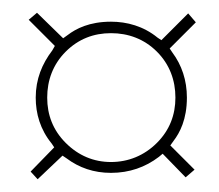

<svg xmlns="http://www.w3.org/2000/svg" viewBox="-20 -459 343 301"><path d="M154 -425C120 -425 99 -414 86 -404L79 -399L38 -439L25 -428L66 -387L62 -380C46 -359 36 -335 36 -306C36 -281 43 -256 61 -234L65 -228L28 -190L39 -178L78 -215L84 -211C104 -196 127 -188 154 -188C183 -188 208 -197 229 -213L235 -218L271 -181L285 -193L247 -231L252 -238C262 -251 273 -272 273 -306C273 -333 265 -357 250 -377L246 -383L287 -424L275 -438L233 -396L227 -400C205 -418 179 -425 154 -425ZM154 -407C181 -407 206 -398 226 -378C246 -358 255 -333 255 -306C255 -279 246 -255 226 -235C206 -215 181 -205 154 -205C127 -205 103 -215 83 -235C63 -255 54 -279 54 -306C54 -333 63 -358 83 -378C103 -398 127 -407 154 -407Z"/></svg>

Font: Rawengulk
Style: Light
Weight: 300
Version: Version 0.9